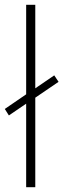

<svg xmlns="http://www.w3.org/2000/svg" viewBox="-30 -873 264 800"><path d="M79 -93H117V-466L214 -532L196 -559L117 -505V-853H79V-480L-10 -419L7 -392L79 -441Z"/></svg>

Font: Noto Sans Kannada UI Condensed ExtraLight
Style: Regular
Weight: 200
Width: 3
Designer: Jelle Bosma - Monotype Design Team
Foundry: Monotype Imaging Inc.
Version: Version 2.005